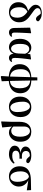

<svg xmlns="http://www.w3.org/2000/svg" viewBox="1880 -2739 1083 4883"><g transform="rotate(90 2421.5 -297.5)"><path d="M288.5 15.5Q211.1 15.5 154.4 -16Q97.7 -47.4 67 -100.8Q36.4 -154.2 36.4 -219Q36.4 -295.8 68.7 -349.3Q101.1 -402.8 158.3 -434.9Q215.5 -467 289.1 -476.6V-487.7L306.7 -465.6Q254.1 -447.1 222.6 -416.6Q191.1 -386.1 177.6 -345Q164 -303.9 164 -253.5Q164 -140.4 205.6 -79.3Q247.1 -18.2 306.7 -18.2Q366.5 -18.2 397.9 -62.9Q429.2 -107.6 429.2 -201.4Q429.2 -279.5 391.8 -341.9Q354.4 -404.3 278.5 -453.9Q207.8 -501.2 169.5 -535.6Q131.2 -570 116.3 -600.1Q101.4 -630.2 101.4 -664.2Q101.4 -710.4 127.7 -745.2Q154 -780.1 201 -799.5Q247.9 -819 311.2 -819Q390 -819 445.8 -792.8Q501.6 -766.6 522.9 -727.4Q522.1 -704.8 505.2 -688Q488.3 -671.1 462.8 -671.1Q441.8 -671.1 420.6 -684Q399.4 -696.9 379.5 -726.8L323.1 -800.4L383.3 -795.1L386.1 -770.4Q371.2 -780.2 350.5 -786.5Q329.8 -792.7 304.5 -792.7Q253.6 -792.7 220.4 -771.3Q187.1 -749.8 187.1 -710.3Q187.1 -688.7 200.2 -667.5Q213.3 -646.4 250.4 -616.4Q287.4 -586.4 359.5 -536.9Q427.3 -491 468.4 -445.9Q509.4 -400.9 528.2 -352.3Q546.9 -303.6 546.9 -244.2Q546.9 -164.9 511.2 -106.3Q475.5 -47.7 416.7 -16.1Q357.8 15.5 288.5 15.5Z M804.8 15.5Q754.4 15.5 723.6 -18.1Q692.9 -51.7 691.4 -119.2L682.8 -522.4L817.5 -547.4L825.7 -540.7Q820.3 -445.9 816.9 -378.9Q813.6 -311.9 811.6 -265.3Q809.6 -218.6 808.9 -185.7Q808.3 -152.8 808.3 -126.4Q808.3 -84 823.6 -69.1Q838.9 -54.2 861.5 -54.2Q875.7 -54.2 886 -57.2Q896.3 -60.2 904.8 -64.5L915.7 -46.8Q906 -24.2 876.4 -4.4Q846.8 15.5 804.8 15.5Z M1183.3 15.5Q1120.6 15.5 1071.7 -17.2Q1022.7 -49.9 995 -111.3Q967.2 -172.8 967.2 -259.4Q967.2 -354.6 998.3 -419.6Q1029.3 -484.6 1080.6 -518.3Q1131.8 -551.9 1193.1 -551.9Q1262.7 -551.9 1310.5 -507.5Q1358.3 -463.2 1373 -381.8H1379.5L1358.2 -353.7Q1346.2 -407.4 1325.7 -439.4Q1305.2 -471.4 1279 -485.7Q1252.8 -499.9 1223.4 -499.9Q1188.7 -499.9 1159.8 -478.2Q1131 -456.5 1113.6 -406.1Q1096.2 -355.7 1096.2 -269.8Q1096.2 -149.6 1130.6 -93.6Q1165.1 -37.6 1220.5 -37.6Q1247.2 -37.6 1273.6 -56.6Q1299.9 -75.6 1318.7 -117.3Q1337.5 -159.1 1340.8 -227.4L1348.6 -428L1358.1 -526.6L1482.4 -545L1492.4 -536.5Q1483.9 -481.4 1477.1 -424.9Q1470.2 -368.4 1464.7 -315.4Q1459.2 -262.4 1456.2 -216.4Q1453.2 -170.4 1453.2 -135.4Q1453.2 -91.4 1466.2 -72.1Q1479.2 -52.7 1504.7 -52.7Q1517.9 -52.7 1527.2 -56.3Q1536.5 -60 1545 -64.5L1556.7 -49.4Q1544 -21.7 1517 -2.7Q1490 16.2 1453.5 16.2Q1402.9 16.2 1376.1 -17.1Q1349.3 -50.5 1340.4 -127.3L1355.4 -128.7Q1329.2 -48.4 1282 -16.4Q1234.8 15.5 1183.3 15.5Z M1913.2 209.3 1925.8 6.8 1948.1 -705.3H2024.3L2038.7 1.5L2046.6 200.6L1932.3 224.1ZM1972 21.6Q1857.1 21.6 1776.7 -10.4Q1696.4 -42.4 1654.3 -104.3Q1612.2 -166.2 1612.2 -255.8Q1612.2 -351.5 1655 -417.6Q1697.8 -483.7 1779.2 -518.2Q1860.5 -552.7 1976.7 -552.7L1967.1 -526Q1857.9 -526 1798.7 -465.5Q1739.5 -404.9 1739.5 -282.5Q1739.5 -144.8 1798 -75.6Q1856.5 -6.5 1980.5 -6.5ZM1995.8 21.6 2004.8 -6.5Q2077.5 -6.5 2126.5 -34.6Q2175.5 -62.6 2200.3 -118.4Q2225.1 -174.2 2225.1 -256.9Q2225.1 -346.2 2201.7 -405.7Q2178.2 -465.3 2126.7 -495.7Q2075.1 -526 1991.4 -526L2000.7 -552.7Q2122.4 -552.7 2199.8 -518.1Q2277.2 -483.5 2314.4 -420.2Q2351.6 -356.8 2351.6 -270.2Q2351.6 -180.6 2310.4 -114.9Q2269.2 -49.3 2190.1 -13.9Q2110.9 21.6 1995.8 21.6Z M2693.2 16.2Q2623.5 16.2 2565.1 -15.1Q2506.6 -46.4 2471.9 -109.5Q2437.2 -172.7 2437.2 -267.9Q2437.2 -337.8 2458.5 -390.7Q2479.7 -443.6 2516.8 -479.3Q2553.8 -515 2601.5 -533.5Q2649.2 -551.9 2702.6 -551.9Q2777.8 -551.9 2835.3 -520.8Q2892.7 -489.7 2925 -428Q2957.3 -366.2 2957.3 -274.3Q2957.3 -202.9 2936.1 -148.4Q2914.8 -94 2877.9 -57.2Q2841 -20.5 2793.4 -2.1Q2745.8 16.2 2693.2 16.2ZM2710.4 -18.7Q2749.5 -18.7 2775.8 -41Q2802.1 -63.3 2816 -103.1Q2829.9 -142.8 2829.9 -193.3Q2829.9 -296.1 2811.3 -368.4Q2792.8 -440.6 2760.6 -478.8Q2728.5 -517 2687.1 -517Q2651.5 -517 2623.9 -495.1Q2596.3 -473.2 2581.1 -433.5Q2565.9 -393.7 2565.9 -341.7Q2565.9 -231.8 2586.3 -160.1Q2606.6 -88.3 2639.8 -53.5Q2673 -18.7 2710.4 -18.7Z M3068.7 208.4 3077.1 -31.5 3077.3 -243.1Q3077.3 -402.7 3146.4 -477.3Q3215.4 -551.9 3331.5 -551.9Q3399.7 -551.9 3457.1 -522.7Q3514.6 -493.4 3549.3 -431.4Q3584 -369.4 3584 -270Q3584 -180.9 3550.2 -116.7Q3516.3 -52.5 3463 -18.2Q3409.6 16.2 3351 16.2Q3295.4 16.2 3252.7 -11.6Q3209.9 -39.4 3183.9 -84.8H3179.5L3195.4 -98.6Q3215.6 -72.5 3244 -57.2Q3272.3 -41.8 3307.5 -41.8Q3351.8 -41.8 3385.1 -65.2Q3418.4 -88.6 3437.6 -138.6Q3456.8 -188.7 3456.8 -268.3Q3456.8 -350.3 3437.1 -405.7Q3417.4 -461.1 3386.2 -489.4Q3355.1 -517.7 3319 -517.7Q3263 -517.7 3230.8 -478.3Q3198.6 -438.9 3197.6 -369.3L3197.3 -86.8L3197.7 -74.4L3221.6 188.3L3078.2 214.7Z M3900.9 16.2Q3839.5 16.2 3790.4 -1.2Q3741.4 -18.5 3712.9 -51.5Q3684.4 -84.5 3684.4 -130.8Q3684.4 -168.4 3707 -201.7Q3729.6 -235 3781.8 -257.1Q3834 -279.1 3922.4 -283.1V-274.3Q3807.6 -278.8 3757.1 -315.2Q3706.6 -351.5 3706.6 -404.7Q3706.6 -443.9 3730.9 -477.5Q3755.2 -511 3804.6 -531.5Q3854.1 -551.9 3929 -551.9Q3973 -551.9 4013.7 -543.9Q4054.5 -535.8 4084.9 -519.6Q4115.3 -503.3 4128.7 -479.2Q4130.2 -452.9 4116.8 -437.9Q4103.4 -422.9 4078.1 -422.9Q4056.6 -422.9 4038.6 -429.9Q4020.7 -436.8 3994.2 -466.1L3931.2 -533.9L3992.5 -534.8L4014.7 -509.1Q3987.5 -511.9 3968.4 -513.3Q3949.2 -514.7 3931.4 -514.7Q3879.6 -514.7 3849.6 -488.3Q3819.6 -461.8 3819.6 -416.3Q3819.6 -370.3 3850.5 -341.3Q3881.5 -312.4 3954.1 -312.4Q3968.8 -312.4 3982.7 -312.9Q3996.7 -313.4 4015.4 -314.4V-249.8Q3992.3 -251.6 3980.5 -251.6Q3968.7 -251.6 3959.3 -251.6Q3902.7 -251.6 3870.6 -239.1Q3838.6 -226.7 3825.3 -205.6Q3812.1 -184.5 3812.1 -156.2Q3812.1 -117.7 3842.4 -92.5Q3872.7 -67.3 3938.1 -67.3Q3998.3 -67.3 4042 -82.4Q4085.6 -97.5 4123.2 -127.9L4141.3 -106.5Q4108.7 -53.4 4045.5 -18.6Q3982.3 16.2 3900.9 16.2Z M4463.5 16.2Q4391.9 16.2 4334.1 -16.3Q4276.3 -48.7 4242.8 -110.2Q4209.2 -171.8 4209.2 -257.1Q4209.2 -344.6 4244.4 -407.2Q4279.5 -469.7 4355 -504.3Q4430.4 -538.9 4551.5 -541.4L4814.6 -546.6L4820.7 -437.5L4532.8 -480.3L4505.9 -493.5Q4418.8 -494 4378.4 -434.2Q4337.9 -374.4 4337.9 -277.8Q4337.9 -194.4 4358.4 -136.5Q4378.8 -78.6 4412 -48.6Q4445.1 -18.7 4483.2 -18.7Q4540.3 -18.7 4572 -66.6Q4603.7 -114.5 4603.7 -199.6Q4603.7 -251.2 4594.1 -302.6Q4584.6 -354.1 4565.8 -396.8Q4547 -439.5 4518.4 -466.3Q4489.8 -493.2 4452.2 -495.5L4473.9 -504.5Q4519.2 -496.4 4563.6 -475.4Q4608 -454.4 4644.1 -420.2Q4680.3 -385.9 4702.4 -339.8Q4724.4 -293.6 4724.4 -235.7Q4724.4 -165.4 4690.5 -108.2Q4656.5 -51.1 4597.8 -17.5Q4539.1 16.2 4463.5 16.2Z"/></g></svg>

Font: Noto Serif TC
Style: Regular
Weight: 200
Designer: Ryoko NISHIZUKA 西塚涼子 (kana & ideographs); Frank Grießhammer (Latin, Greek & Cyrillic); Wenlong ZHANG 张文龙 (bopomofo); San
Foundry: Adobe
Version: Version 2.001;hotconv 1.1.0;makeotfexe 2.6.0